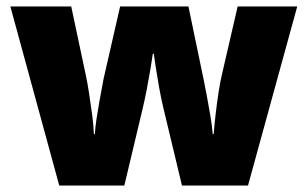

<svg xmlns="http://www.w3.org/2000/svg" viewBox="-20 -573 950 593"><path d="M484 -242Q478 -267 472 -300Q466 -333 461.5 -362.5Q457 -392 455 -407H452Q450 -392 445 -362Q440 -332 433.5 -298Q427 -264 420 -235L364 0H163L12 -553H200L245 -341Q250 -318 255 -285.5Q260 -253 264.5 -219.5Q269 -186 270 -159H273Q274 -179 278 -205Q282 -231 286.5 -257Q291 -283 295 -303Q299 -323 300 -330L351 -553H562L609 -327Q613 -308 618.5 -278.5Q624 -249 629.5 -217Q635 -185 637 -159H640Q642 -186 646 -220.5Q650 -255 655 -287.5Q660 -320 665 -341L714 -553H898L746 0H542Z"/></svg>

Font: Noto Kufi Arabic Black
Style: Regular
Weight: 900
Designer: Monotype Design Team, David Williams, Khaled Hosny
Foundry: Google LLC
Version: Version 2.109; ttfautohint (v1.8.4.7-5d5b)